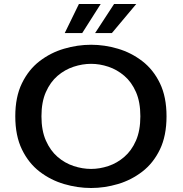

<svg xmlns="http://www.w3.org/2000/svg" viewBox="-20 -930 915 961"><path d="M436 11Q368 11 300.8 -8.8Q233.5 -28.5 178.2 -71Q123 -113.5 89.8 -182Q56.5 -250.5 56.5 -348Q56.5 -445 89.8 -513.2Q123 -581.5 178.2 -624Q233.5 -666.5 300.8 -686.2Q368 -706 436 -706Q503.5 -706 570.2 -686.2Q637 -666.5 692.2 -624Q747.5 -581.5 780.5 -513.2Q813.5 -445 813.5 -348Q813.5 -250.5 780.5 -182Q747.5 -113.5 692.2 -71Q637 -28.5 570.2 -8.8Q503.5 11 436 11ZM436 -84.5Q479 -84.5 522.5 -99Q566 -113.5 602.2 -144.8Q638.5 -176 660.5 -226.2Q682.5 -276.5 682.5 -348Q682.5 -419.5 660.5 -469.5Q638.5 -519.5 602.2 -550.5Q566 -581.5 522.5 -596Q479 -610.5 436 -610.5Q392.5 -610.5 348.5 -596Q304.5 -581.5 268.2 -550.5Q232 -519.5 209.8 -469.5Q187.5 -419.5 187.5 -348Q187.5 -276.5 209.8 -226.2Q232 -176 268.2 -144.8Q304.5 -113.5 348.5 -99Q392.5 -84.5 436 -84.5ZM456 -764.5 551 -910H662L540 -764.5ZM304 -764.5 375 -910H484L391.5 -764.5Z"/></svg>

Font: Trispace SemiExpanded Medium
Style: Regular
Weight: 500
Width: 6
Designer: Tyler Finck
Foundry: Etcetera Type Company
Version: Version 1.210; ttfautohint (v1.8.3)